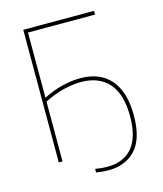

<svg xmlns="http://www.w3.org/2000/svg" viewBox="-120 -798 842 993"><g transform="rotate(-15 301.0 -302.0)"><path d="M338 106Q307 106 272 100V81Q289 84 305.5 85.5Q322 87 337 87Q424 87 470.5 31.5Q517 -24 517 -136Q517 -254 465 -313Q413 -372 317 -372Q271 -372 220 -359Q169 -346 119 -320V-341Q170 -367 221 -379.5Q272 -392 318 -392Q424 -392 480.5 -326Q537 -260 537 -136Q537 -9 482.5 48.5Q428 106 338 106ZM99 0V-710H478V-690H119V0Z"/></g></svg>

Font: Raleway Thin
Style: Regular
Weight: 100
Designer: Matt McInerney, Pablo Impallari, Rodrigo Fuenzalida
Foundry: Matt McInerney, Pablo Impallari, Rodrigo Fuenzalida
Version: Version 4.026